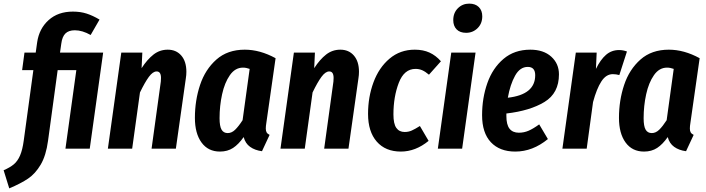

<svg xmlns="http://www.w3.org/2000/svg" viewBox="-91 -820 3893 1059"><path d="M404 0H270L330 -433H227L174 -44Q163 38 133.5 88Q104 138 64 165Q24 192 -40 219L-71 119Q-36 104 -15 86.5Q6 69 19.5 38Q33 7 40 -45L93 -433H31L44 -530H106L114 -587Q125 -662 177 -709Q229 -756 311 -756Q353 -756 387 -745Q421 -734 458 -712L409 -627Q363 -653 322 -653Q288 -653 270 -635.5Q252 -618 247 -579L240 -530H478Z M937 -424Q937 -406 934 -388L879 0H745L796 -370Q797 -377 797 -390Q797 -426 773 -426Q752 -426 730 -396Q708 -366 681 -310L638 0H504L578 -530H694L690 -444Q721 -492 755.5 -519Q790 -546 834 -546Q881 -546 909 -513.5Q937 -481 937 -424Z M1429 -499 1378 -142Q1375 -124 1375 -111Q1375 -98 1379.5 -90Q1384 -82 1396 -76L1354 14Q1315 9 1288.5 -10Q1262 -29 1253 -64Q1225 -24 1194.5 -4Q1164 16 1122 16Q1057 16 1020.5 -34Q984 -84 984 -170Q984 -266 1012.5 -351.5Q1041 -437 1102.5 -491.5Q1164 -546 1259 -546Q1343 -546 1429 -499ZM1120 -168Q1120 -124 1131 -105Q1142 -86 1165 -86Q1187 -86 1206 -104.5Q1225 -123 1247 -157L1286 -440Q1267 -447 1249 -447Q1206 -447 1177 -405.5Q1148 -364 1134 -300Q1120 -236 1120 -168Z M1889 -424Q1889 -406 1886 -388L1831 0H1697L1748 -370Q1749 -377 1749 -390Q1749 -426 1725 -426Q1704 -426 1682 -396Q1660 -366 1633 -310L1590 0H1456L1530 -530H1646L1642 -444Q1673 -492 1707.5 -519Q1742 -546 1786 -546Q1833 -546 1861 -513.5Q1889 -481 1889 -424Z M2341 -482 2275 -408Q2255 -425 2238 -432.5Q2221 -440 2201 -440Q2138 -440 2108.5 -363Q2079 -286 2079 -189Q2079 -137 2095 -114.5Q2111 -92 2141 -92Q2162 -92 2180 -100Q2198 -108 2225 -125L2273 -43Q2201 16 2120 16Q2035 16 1987 -39Q1939 -94 1939 -192Q1939 -285 1969 -366Q1999 -447 2057.5 -496.5Q2116 -546 2197 -546Q2243 -546 2278 -530Q2313 -514 2341 -482Z M2532 -530 2458 0H2324L2398 -530ZM2409 -709Q2409 -749 2434.5 -774.5Q2460 -800 2497 -800Q2531 -800 2550 -781Q2569 -762 2569 -730Q2569 -690 2543 -664.5Q2517 -639 2480 -639Q2446 -639 2427.5 -658Q2409 -677 2409 -709Z M2992 -410Q2992 -306 2912 -257.5Q2832 -209 2702 -194V-180Q2702 -132 2719.5 -110Q2737 -88 2771 -88Q2799 -88 2824.5 -99Q2850 -110 2883 -134L2931 -53Q2847 16 2751 16Q2665 16 2616.5 -35.5Q2568 -87 2568 -185Q2568 -279 2597 -361.5Q2626 -444 2686 -495Q2746 -546 2834 -546Q2907 -546 2949.5 -507.5Q2992 -469 2992 -410ZM2861 -405Q2861 -451 2820 -451Q2777 -451 2750 -402.5Q2723 -354 2710 -281Q2861 -298 2861 -405Z M3367 -536 3325 -406Q3307 -411 3289 -411Q3252 -411 3226 -371Q3200 -331 3180 -257L3145 0H3011L3085 -530H3200L3196 -440Q3221 -491 3251.5 -517.5Q3282 -544 3324 -544Q3345 -544 3367 -536Z M3768 -499 3717 -142Q3714 -124 3714 -111Q3714 -98 3718.5 -90Q3723 -82 3735 -76L3693 14Q3654 9 3627.5 -10Q3601 -29 3592 -64Q3564 -24 3533.5 -4Q3503 16 3461 16Q3396 16 3359.5 -34Q3323 -84 3323 -170Q3323 -266 3351.5 -351.5Q3380 -437 3441.5 -491.5Q3503 -546 3598 -546Q3682 -546 3768 -499ZM3459 -168Q3459 -124 3470 -105Q3481 -86 3504 -86Q3526 -86 3545 -104.5Q3564 -123 3586 -157L3625 -440Q3606 -447 3588 -447Q3545 -447 3516 -405.5Q3487 -364 3473 -300Q3459 -236 3459 -168Z"/></svg>

Font: Fira Sans Extra Condensed SemiBold
Style: Italic
Weight: 600
Width: 3
Italic angle: -8°
Designer: Carrois Corporate & Edenspiekermann AG
Foundry: Carrois Corporate GbR & Edenspiekermann AG
Version: Version 4.203